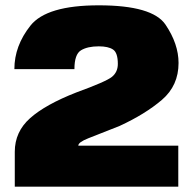

<svg xmlns="http://www.w3.org/2000/svg" viewBox="-20 -701 728 721"><path d="M35.5 0H649.5V-154H274Q274 -167 311.8 -181.8Q349.5 -196.5 429 -228Q525.5 -272.5 588 -326Q650.5 -379.5 650.5 -464.5Q650.5 -536 601.5 -608.5Q552.5 -681 351 -681Q155 -681 94.5 -605Q34 -529 34 -441.5H259.5Q259.5 -497 284 -512Q308.5 -527 351 -527Q386.5 -527 404.5 -515Q422.5 -503 422.5 -461Q422.5 -430.5 400.5 -412.5Q378.5 -394.5 267 -354Q150.5 -308.5 93 -257.2Q35.5 -206 35.5 -131Z"/></svg>

Font: Anybody UltraCondensed Thin Black
Style: Regular
Weight: 900
Version: Version 1.111